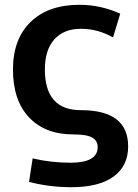

<svg xmlns="http://www.w3.org/2000/svg" viewBox="-20 -550 573 800"><path d="M284 10Q168 10 101 -61Q34 -132 34 -260Q34 -387 107.5 -458.5Q181 -530 311 -530Q399 -530 481 -493L451 -394Q388 -430 317 -430Q246 -430 206.5 -386Q167 -342 167 -260Q167 -91 317 -91Q514 -91 514 60Q514 141 453.5 185.5Q393 230 277 230Q186 230 101 208L116 110Q192 128 274 128Q387 128 387 63Q387 36 364 23Q341 10 284 10Z"/></svg>

Font: Mplus 1p Bold
Style: Bold
Weight: 700
Version: Version 1.061